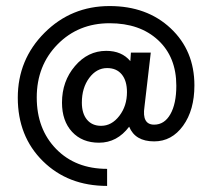

<svg xmlns="http://www.w3.org/2000/svg" viewBox="-20 -608 666 638"><path d="M335.9 9.8Q206.1 9.8 122.6 -72.5Q39.1 -154.8 39.1 -283.2Q39.1 -410.2 127.9 -499Q216.8 -587.9 344.2 -587.9Q468.3 -587.9 547.1 -513.9Q626 -439.9 626 -324.2Q626 -242.2 588.4 -190.2Q550.8 -138.2 492.2 -138.2Q429.2 -138.2 409.2 -187Q369.1 -133.8 309.1 -133.8Q252.9 -133.8 219.5 -169.9Q186 -206.1 186 -267.1Q186 -337.9 229 -388.4Q272 -439 333 -439Q384.8 -439 413.1 -404.8L415 -433.1H481L460 -252.9Q451.2 -193.8 492.2 -193.8Q526.4 -193.8 546.1 -228.5Q565.9 -263.2 565.9 -323.2Q565.9 -418.5 505.4 -474.6Q444.8 -530.8 344.2 -530.8Q240.2 -530.8 171.1 -460.4Q102.1 -390.1 102.1 -284.2Q102.1 -179.2 166.5 -113Q231 -46.9 335.9 -46.9ZM315.9 -189.9Q351.1 -189.9 376.5 -222.9Q401.9 -255.9 401.9 -301.8Q401.9 -339.8 384.5 -360.8Q367.2 -381.8 335.9 -381.8Q300.8 -381.8 276.4 -348.9Q252 -315.9 252 -267.1Q252 -231 269 -210.4Q286.1 -189.9 315.9 -189.9Z"/></svg>

Font: Oakes Grotesk
Style: Italic
Weight: 400
Designer: Samuel Oakes
Foundry: Samuel Oakes
Version: Version 1.0 | wf-rip DC20170320